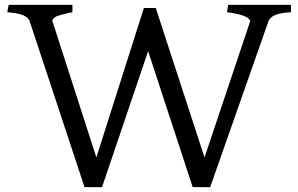

<svg xmlns="http://www.w3.org/2000/svg" viewBox="-20 -770 1227 790"><path d="M572 -737H621L821.5 -122.2L1009.8 -683.8Q1004.2 -697.8 978.4 -706.4Q952.5 -715 914 -719.5L918.8 -750H1177.2V-719.5Q1139 -718 1115.6 -709.4Q1092.2 -700.8 1085 -683.8L844.8 0H772.8L589.5 -559.5L399.8 0H327.8L101.2 -685.2Q94 -700.2 72.6 -708.4Q51.2 -716.5 10 -719.5L15.5 -750H278V-719.5L258.8 -715.8Q229.5 -709.5 214.2 -703.4Q199 -697.2 195 -685.2L376.5 -122.2Z"/></svg>

Font: TMT Limkin
Style: Regular
Weight: 400
Designer: Gabriel Drozdov
Version: Version 1.000;Glyphs 3.1.2 (3151)